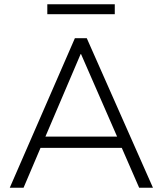

<svg xmlns="http://www.w3.org/2000/svg" viewBox="-20 -885 768 905"><path d="M26 0 333 -705H389L701 0H636L554 -188H171L91 0ZM360 -630 194 -241H532L362 -630ZM203 -818V-865H521V-818Z"/></svg>

Font: Mulish Light
Style: Regular
Weight: 300
Designer: Vernon Adams
Foundry: Vernon Adams
Version: Version 3.603; ttfautohint (v1.8.3)